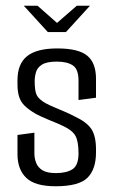

<svg xmlns="http://www.w3.org/2000/svg" viewBox="-20 -644 396 670"><path d="M63 -624H111L179 -564L248 -624H294L210 -532H147ZM174 6Q102 6 71.5 -23.5Q41 -53 41 -106V-173L100 -181V-109Q100 -92 106 -76Q112 -60 128 -50Q144 -40 175 -40Q212 -40 233 -53.5Q254 -67 254 -109Q254 -150 243.5 -169.5Q233 -189 201 -204Q193 -208 180 -213.5Q167 -219 152 -225Q137 -231 124.5 -237Q112 -243 106 -246Q80 -261 66 -275Q52 -289 46.5 -307Q41 -325 41 -350V-364Q41 -421 74.5 -448Q108 -475 180 -475Q253 -475 284 -450Q315 -425 315 -369V-303L254 -295V-363Q254 -402 234.5 -415.5Q215 -429 178 -429Q143 -429 126.5 -418.5Q110 -408 105.5 -392Q101 -376 101 -361Q101 -326 108.5 -311.5Q116 -297 139 -284Q150 -278 167.5 -270.5Q185 -263 204 -255Q223 -247 240 -238Q283 -218 299 -193.5Q315 -169 315 -123V-112Q315 -53 285 -23.5Q255 6 174 6Z"/></svg>

Font: Smooch Sans Thin Medium
Style: Regular
Weight: 500
Version: Version 1.010